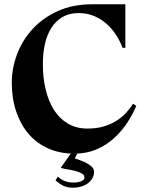

<svg xmlns="http://www.w3.org/2000/svg" viewBox="-20 -705 691 896"><path d="M552 -482Q540 -514 521 -543Q502 -572 476.5 -594.5Q451 -617 418.5 -630.5Q386 -644 347 -644Q303 -644 271.5 -625.5Q240 -607 219.5 -574.5Q199 -542 189.5 -499Q180 -456 180 -406Q180 -343 193 -288Q206 -233 231.5 -192.5Q257 -152 296.5 -128.5Q336 -105 388 -105Q433 -105 467.5 -116Q502 -127 527.5 -144Q553 -161 571 -181.5Q589 -202 601 -221L616 -211Q600 -172 574 -132.5Q548 -93 512.5 -60.5Q477 -28 430.5 -8Q384 12 327 12Q260 12 205.5 -12Q151 -36 113.5 -80Q76 -124 55.5 -185Q35 -246 35 -319Q35 -386 59.5 -451.5Q84 -517 131.5 -569Q179 -621 249 -653Q319 -685 409 -685H565V-482ZM329 34Q340 38 355.5 43.5Q371 49 385 56.5Q399 64 409 74Q419 84 419 96Q419 114 410.5 128Q402 142 388.5 151.5Q375 161 357.5 166Q340 171 321 171Q295 171 277 162.5Q259 154 239 137L250 119Q279 147 323 147Q343 147 358.5 141Q374 135 374 124Q374 112 362.5 105Q351 98 334.5 93.5Q318 89 299 86Q280 83 265 79V76L310 12H341Z"/></svg>

Font: Bluu Next Cyrillic
Style: Bold
Weight: 700
Designer: Igor Stepanchenko
Foundry: Igor Stepanchenko
Version: Version 1.000